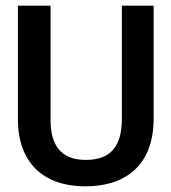

<svg xmlns="http://www.w3.org/2000/svg" viewBox="-20 -643 603 676"><path d="M281 13C423 13 521 -62 521 -226V-623H409V-225C409 -134 375 -80 282 -80C192 -80 158 -134 158 -222V-623H43V-223C43 -74 129 13 281 13Z"/></svg>

Font: Inconsolata SemiExpanded
Style: Bold
Weight: 700
Width: 6
Monospace: yes
Designer: Raph Levien, Cyreal, Brenton Simpson
Foundry: Raph Levien, Cyreal, Google
Version: Version 3.100